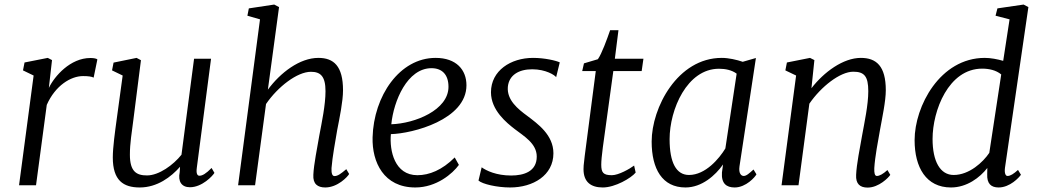

<svg xmlns="http://www.w3.org/2000/svg" viewBox="-20 -826 4632 856"><path d="M64.9 0H140.6L188.5 -358.4C226.6 -444.8 295.9 -486.8 350.1 -486.8C373 -486.8 387.7 -484.9 397.5 -480L414.1 -561C408.2 -566.4 392.6 -567.4 382.8 -567.4C293.9 -567.4 223.1 -486.8 197.8 -434.1L211.9 -558.1L192.9 -567.9L89.4 -547.4L82.5 -512.2L129.9 -489.3Z M482.9 -124C482.9 -21.5 529.8 9.8 603 9.8C681.2 9.8 742.7 -37.1 782.7 -82.5C782.2 -71.3 781.7 -61.5 781.2 -58.1C772.5 -16.6 790 8.8 826.7 8.8C881.3 8.8 928.2 -42 936 -55.2L923.3 -77.1C898.4 -51.8 882.3 -42.5 869.1 -42.5C859.4 -42.5 854 -52.7 857.4 -77.6L920.9 -564H845.2L789.1 -136.2C752.9 -90.8 689 -43.9 635.3 -43.9C589.4 -43.9 559.1 -60.1 559.1 -136.2C559.1 -188 567.4 -233.9 574.7 -292.5L608.4 -557.6L588.9 -567.9L486.3 -546.9L479.5 -512.2L526.9 -489.3L500.5 -295.9C492.7 -238.3 482.9 -168.9 482.9 -124Z M1041.5 0H1117.2L1166 -362.3C1218.8 -439.5 1305.2 -505.9 1366.2 -505.9C1408.7 -505.9 1431.2 -486.3 1431.2 -419.4C1431.2 -358.4 1414.6 -280.3 1403.8 -223.1C1394.5 -168.5 1378.9 -92.8 1377 -46.9C1374.5 -5.4 1396.5 9.8 1430.2 9.8C1484.9 9.8 1529.8 -37.6 1536.6 -50.3L1523.9 -71.8C1499 -50.8 1485.8 -41 1471.2 -41C1460.9 -41 1457 -53.7 1458 -76.7C1461.9 -127 1475.1 -196.8 1483.4 -246.6C1494.1 -301.3 1509.3 -374.5 1509.3 -423.3C1509.3 -531.7 1467.8 -567.9 1399.4 -567.9C1315.9 -567.9 1229.5 -501.5 1174.3 -426.3L1224.1 -794.4L1202.6 -805.7L1089.4 -788.6L1083 -755.9L1139.2 -739.7Z M1641.1 -213.4C1638.2 -103 1690.9 9.8 1831.5 9.8C1926.3 9.8 1998 -52.2 2025.9 -90.8L2007.3 -124C1951.2 -67.9 1893.6 -44.9 1840.8 -44.9C1739.7 -44.9 1715.8 -153.3 1722.7 -228C1819.8 -230.5 2059.6 -292.5 2059.6 -445.8C2059.6 -514.6 2014.6 -567.9 1921.9 -567.9C1761.7 -567.9 1646 -398.4 1641.1 -213.4ZM1724.6 -272C1734.9 -376 1795.9 -522 1903.8 -522C1950.2 -522 1979.5 -494.1 1979.5 -439C1979.5 -335.4 1830.1 -275.4 1724.6 -272Z M2113.3 -21C2130.4 -5.4 2195.3 9.8 2254.4 9.8C2356.4 9.8 2447.3 -43.9 2447.3 -142.6C2447.3 -224.6 2377.4 -273.9 2331.1 -309.1C2289.1 -339.8 2239.3 -379.9 2244.1 -438.5C2249 -491.2 2293 -517.1 2352.5 -517.1C2414.1 -517.1 2453.6 -490.7 2459.5 -481.9L2475.6 -547.9C2459.5 -555.7 2408.7 -567.9 2356.4 -567.9C2257.3 -567.9 2168.9 -511.2 2168.9 -414.6C2168.9 -334 2239.7 -277.8 2274.9 -250.5C2315.4 -219.2 2373 -186.5 2373 -127.9C2373 -61.5 2315.9 -43.5 2258.8 -43.5C2192.9 -43.5 2148.4 -64.9 2127.4 -80.1Z M2581.5 -71.8C2581.5 -14.6 2614.3 9.8 2667.5 9.8C2722.2 9.8 2793.5 -31.7 2814 -56.6L2807.1 -87.9C2787.6 -73.2 2737.8 -44.9 2708 -44.9C2669.4 -44.9 2660.6 -56.6 2660.6 -91.8C2660.6 -107.9 2663.1 -134.3 2667.5 -168L2714.4 -509.3H2840.8L2848.6 -564H2721.2L2737.3 -691.4H2700.2C2686 -650.4 2662.6 -585.9 2645.5 -562L2583.5 -543.5L2575.7 -509.3H2636.2L2586.9 -130.9C2581.5 -89.8 2581.5 -78.6 2581.5 -71.8Z M3036.1 9.8C3108.9 9.8 3169.4 -43.9 3203.6 -92.8L3198.7 -57.1C3195.3 -8.3 3218.3 9.8 3255.4 9.8C3306.2 9.8 3347.2 -37.6 3352.5 -48.8L3339.4 -70.3C3320.3 -53.2 3308.1 -41.5 3295.4 -41.5C3286.1 -41.5 3272 -50.8 3276.9 -84.5L3350.1 -567.4L3292.5 -550.8L3292 -550.3C3264.6 -559.6 3229 -567.9 3197.8 -567.9C3000.5 -567.9 2885.3 -345.7 2885.3 -194.8C2885.3 -72.8 2932.6 9.8 3036.1 9.8ZM3051.8 -45.9C2995.1 -45.9 2965.3 -100.6 2965.3 -205.6C2965.3 -337.9 3043 -519.5 3185.5 -519.5C3213.9 -519.5 3242.7 -513.7 3264.2 -497.6L3213.9 -164.1C3186.5 -119.1 3125.5 -45.9 3051.8 -45.9Z M3464.4 0H3540L3588.4 -363.8C3641.1 -440.4 3725.6 -506.3 3784.2 -506.3C3833 -506.3 3851.1 -486.3 3851.1 -419.4C3851.1 -358.4 3834 -280.3 3823.7 -223.1C3814 -168.5 3798.8 -92.8 3796.9 -46.9C3794.4 -5.4 3814.9 10.3 3848.1 10.3C3898.4 10.3 3941.9 -34.7 3949.2 -46.4L3936.5 -67.9C3916.5 -49.8 3900.9 -41.5 3889.2 -41.5C3879.9 -41.5 3877 -54.7 3877.9 -76.7C3880.9 -127 3894.5 -196.8 3903.3 -246.6C3913.1 -301.3 3929.2 -375 3929.2 -423.8C3929.2 -531.7 3886.7 -567.9 3817.9 -567.9C3739.3 -567.9 3653.3 -504.9 3597.7 -432.6L3610.8 -558.1L3591.3 -567.9L3488.3 -547.4L3481.4 -512.2L3529.3 -489.3Z M4219.7 9.8C4290.5 9.8 4348.6 -34.2 4381.8 -77.1C4381.3 -67.9 4381.3 -50.3 4381.3 -49.8C4379.4 -6.8 4398.9 9.8 4432.1 9.8C4482.9 9.8 4523.4 -34.7 4531.7 -46.9L4518.6 -68.4C4499 -50.8 4484.9 -41.5 4471.7 -41.5C4463.4 -41.5 4457.5 -53.2 4460.4 -77.1L4564.9 -794.4L4543.5 -805.7L4426.8 -788.6L4418.5 -755.9L4481 -739.7L4452.6 -554.7C4427.2 -562 4397 -567.9 4370.6 -567.9C4170.9 -567.9 4057.6 -352.1 4057.6 -201.2C4057.6 -79.1 4109.4 9.8 4219.7 9.8ZM4231.9 -45.9C4171.9 -45.9 4137.7 -106 4137.7 -206.5C4137.7 -332.5 4208.5 -520 4358.9 -520C4389.2 -520 4420.9 -513.2 4443.8 -494.1L4390.6 -144.5C4362.8 -103 4301.3 -45.9 4231.9 -45.9Z"/></svg>

Font: Merriweather
Style: Light Italic
Weight: 300
Italic angle: -7.5°
Designer: Eben Sorkin
Foundry: Eben Sorkin
Version: Version 1.001